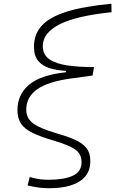

<svg xmlns="http://www.w3.org/2000/svg" viewBox="-20 -767 626 1021"><path d="M241.7 233.9Q218.8 233.9 192.1 231.2Q165.5 228.5 126.5 219.2L138.2 174.3Q170.4 183.6 193.1 186.3Q215.8 189 236.8 189Q319.8 189 366.7 167.7Q413.6 146.5 413.6 95.2Q413.6 50.3 377.7 26.6Q341.8 2.9 268.1 -18.6Q197.8 -39.1 154.8 -59.6Q111.8 -80.1 92.3 -108.6Q72.8 -137.2 72.8 -181.6Q72.8 -263.7 134 -315.9Q195.3 -368.2 331.1 -382.8V-390.1Q285.2 -392.6 246.3 -403.8Q207.5 -415 184.1 -442.1Q160.6 -469.2 160.6 -519Q160.6 -585 202.1 -630.6Q243.7 -676.3 334.5 -704.8Q425.3 -733.4 572.3 -747.1L573.2 -702.1Q381.8 -682.1 294.7 -636.5Q207.5 -590.8 207.5 -522Q207.5 -476.1 242.7 -451.9Q277.8 -427.7 339.6 -418.9Q401.4 -410.2 480 -410.2L472.2 -365.2L357.4 -349.6Q235.4 -333 177.5 -292Q119.6 -251 119.6 -183.6Q119.6 -137.7 156.5 -110.6Q193.4 -83.5 279.3 -58.6Q335.9 -42.5 376.5 -24.9Q417 -7.3 438.7 19.3Q460.4 45.9 460.4 89.4Q460.4 161.6 402.8 197.8Q345.2 233.9 241.7 233.9Z"/></svg>

Font: Cascadia Mono NF ExtraLight
Style: Italic
Weight: 200
Italic angle: -10°
Monospace: yes
Designer: Aaron Bell
Foundry: Saja Typeworks
Version: Version 2404.023; ttfautohint (v1.8.4)